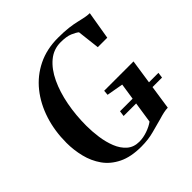

<svg xmlns="http://www.w3.org/2000/svg" viewBox="-198 -909 1076 1076"><g transform="rotate(-45 339.5 -371.0)"><path d="M318.5 10Q237 10 182.5 -16.8Q128 -43.5 96.2 -88.5Q64.5 -133.5 50.8 -189Q37 -244.5 37 -301.5Q37 -395.5 63.2 -477.2Q89.5 -559 139 -620.8Q188.5 -682.5 259.2 -717.2Q330 -752 419 -752Q468.5 -752 502.8 -747.8Q537 -743.5 561.5 -737.5Q586 -731.5 606.5 -727.5Q615 -726 623.8 -724.8Q632.5 -723.5 643.5 -723.5L615.5 -557H540.5L525 -690.5Q512.5 -701 486 -712.5Q459.5 -724 412.5 -724Q356.5 -724 313.8 -688.2Q271 -652.5 242 -591Q213 -529.5 198.2 -452Q183.5 -374.5 183.5 -291Q183.5 -245.5 190.2 -197.5Q197 -149.5 213.2 -108.8Q229.5 -68 258.2 -42.8Q287 -17.5 331 -17.5Q362 -17.5 395 -29Q428 -40.5 450.5 -57L489 -312L390.5 -329.5L393 -359H625.5L578 -40Q561.5 -39.5 544 -35.8Q526.5 -32 503.5 -25Q467.5 -15.5 421.2 -2.8Q375 10 318.5 10ZM370 -182 374.5 -215H679L674.5 -182Z"/></g></svg>

Font: Merriweather 144pt SemiBold
Style: Italic
Weight: 600
Italic angle: -7.8°
Version: Version 2.101